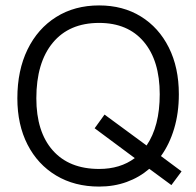

<svg xmlns="http://www.w3.org/2000/svg" viewBox="-20 -680 722 708"><path d="M44 -317.5Q44 -420.5 81.5 -497.5Q119 -574.5 187 -617.2Q255 -660 345.5 -660Q433.5 -660 499.5 -619.2Q565.5 -578.5 602.5 -504.8Q639.5 -431 639.5 -332.5Q639.5 -263.5 622.2 -205.8Q605 -148 573.5 -104.5L649.5 -48L612 2.5L530.5 -57.5Q494 -26 447.2 -9Q400.5 8 345.5 8Q255 8 187 -32.8Q119 -73.5 81.5 -146.8Q44 -220 44 -317.5ZM569 -332.5Q569 -456.5 510.2 -526Q451.5 -595.5 345.5 -595.5Q235 -595.5 174.5 -522.2Q114 -449 114 -317.5Q114 -194 174.5 -125.5Q235 -57 345.5 -57Q423.5 -57 477 -97L329 -207L365.5 -257.5L520.5 -143.5Q569 -214.5 569 -332.5Z"/></svg>

Font: Overused Grotesk Book
Style: Regular
Weight: 375
Version: Version 0.004